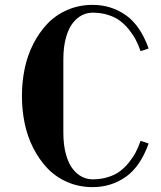

<svg xmlns="http://www.w3.org/2000/svg" viewBox="-20 -750 662 788"><path d="M360 -730Q436 -730 496 -688Q556 -646 590 -551L557 -540Q548 -566 537 -587Q526 -608 509 -629Q492 -650 472 -665Q452 -680 423 -689Q394 -698 360 -698Q338 -698 317.5 -688Q297 -678 279.5 -656.5Q262 -635 251 -596.5Q240 -558 240 -506V-206Q240 -154 251 -115.5Q262 -77 279.5 -55.5Q297 -34 317.5 -24Q338 -14 360 -14Q394 -14 423 -23Q452 -32 472 -47Q492 -62 509 -83Q526 -104 537 -125Q548 -146 557 -172L590 -161Q556 -66 496 -24Q436 18 360 18Q304 18 256 -3Q208 -24 174 -60Q140 -96 116 -143.5Q92 -191 81 -245Q70 -299 70 -356Q70 -413 81 -467Q92 -521 116 -568.5Q140 -616 174 -652Q208 -688 256 -709Q304 -730 360 -730Z"/></svg>

Font: Old Standard TT
Style: Bold
Weight: 700
Designer: Alexey Kryukov <alexios@thessalonica.org.ru>
Version: Version 2.2